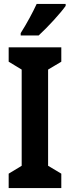

<svg xmlns="http://www.w3.org/2000/svg" viewBox="-20 -954 355 974"><path d="M313 -924V-934H166C145 -889 119 -840 85 -786V-774H176C223 -817 287 -887 313 -924ZM291 0V-73L224 -113V-601L291 -641V-714H24V-641L90 -601V-113L24 -73V0Z"/></svg>

Font: Noto Sans Gurmukhi UI ExtraCondensed
Style: Bold
Weight: 700
Width: 2
Designer: Jelle Bosma - Monotype Design Team
Foundry: Monotype Imaging Inc.
Version: Version 2.004